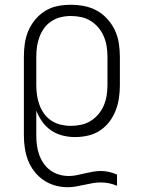

<svg xmlns="http://www.w3.org/2000/svg" viewBox="-20 -562 590 804"><path d="M263 222Q236 222 210 214.5Q184 207 162 192Q140 177 123.5 155.5Q107 134 97.5 109.5Q88 85 84 58.5Q80 32 80 5V-325Q80 -353 84 -380.5Q88 -408 99 -433.5Q110 -459 128 -480.5Q146 -502 169.5 -516.5Q193 -531 220.5 -536.5Q248 -542 276 -542Q305 -542 333 -536.5Q361 -531 385.5 -517.5Q410 -504 429.5 -482.5Q449 -461 461 -435.5Q473 -410 477.5 -381.5Q482 -353 482 -325V-205Q482 -178 478 -151Q474 -124 464 -98.5Q454 -73 437.5 -51.5Q421 -30 398 -15Q375 0 348 6Q321 12 294 12Q268 12 242 5.5Q216 -1 194 -16Q172 -31 156.5 -53Q141 -75 132 -99V5Q132 25 134.5 45.5Q137 66 144 85.5Q151 105 162.5 122Q174 139 190.5 151Q207 163 227 169Q247 175 268 175Q285 175 301.5 171.5Q318 168 335 164Q352 160 369 157Q386 154 403 154Q420 154 437 158Q454 162 470 169V216Q454 209 437 205.5Q420 202 402 202Q385 202 367.5 205Q350 208 332.5 212Q315 216 297.5 219Q280 222 263 222ZM276 -35Q298 -35 319.5 -39.5Q341 -44 359.5 -55.5Q378 -67 392 -83.5Q406 -100 414.5 -120Q423 -140 426.5 -161.5Q430 -183 430 -205V-325Q430 -347 426.5 -368.5Q423 -390 414.5 -410Q406 -430 392 -446.5Q378 -463 359.5 -474.5Q341 -486 319.5 -490.5Q298 -495 276 -495Q255 -495 234.5 -490Q214 -485 196 -473.5Q178 -462 165.5 -445Q153 -428 145.5 -408Q138 -388 135 -367Q132 -346 132 -325V-205Q132 -184 135 -163Q138 -142 145.5 -122Q153 -102 165.5 -85Q178 -68 195.5 -56.5Q213 -45 234 -40Q255 -35 276 -35Z"/></svg>

Font: Lode Dark Term
Style: Regular
Weight: 400
Monospace: yes
Designer: Belleve Invis
Foundry: Belleve Invis
Version: Version 29.2.0